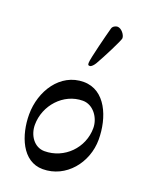

<svg xmlns="http://www.w3.org/2000/svg" viewBox="-135 -770 670 856"><g transform="rotate(20 200.0 -341.5)"><path d="M239 -512C260 -548 310 -646 310 -656C310 -672 291 -697 272 -697C264 -697 250 -691 247 -679C237 -643 206 -521 206 -503C206 -494 206 -490 215 -490C223 -490 233 -502 239 -512ZM325 -235C325 -141 249 -64 155 -64C106 -64 75 -111 75 -160C75 -252 148 -334 240 -334C289 -334 325 -284 325 -235ZM175 14C285 14 365 -85 365 -195C365 -299 319 -414 215 -414C104 -414 35 -306 35 -195C35 -97 77 14 175 14Z"/></g></svg>

Font: EB Garamond SC 08
Style: Regular
Weight: 400
Version: Version 0.016